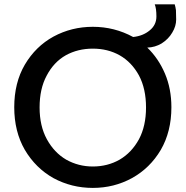

<svg xmlns="http://www.w3.org/2000/svg" viewBox="-20 -873 872 902"><path d="M754.9 -527.3Q785.2 -456.1 785.2 -369.1Q785.2 -254.9 735.4 -168.9Q684.6 -83 599.6 -36.1Q515.6 9.8 416 9.8Q316.4 9.8 231.4 -36.1Q147.5 -83 96.7 -168.9Q46.9 -254.9 46.9 -369.1Q46.9 -484.4 96.7 -569.3Q147.5 -655.3 231.4 -701.2Q316.4 -747.1 416 -747.1Q517.6 -747.1 605.5 -699.2Q652.3 -704.1 683.6 -730.5Q714.8 -755.9 714.8 -795.9Q714.8 -833 707 -852.5Q738.3 -852.5 800.8 -852.5Q804.7 -839.8 806.6 -825.2Q807.6 -810.5 807.6 -781.2Q807.6 -750 789.1 -719.7Q771.5 -689.5 739.3 -668.9Q708 -650.4 671.9 -649.4Q724.6 -598.6 754.9 -527.3ZM542 -123Q598.6 -156.2 632.8 -218.8Q666 -281.2 666 -368.2Q666 -456.1 632.8 -518.6Q598.6 -581.1 542 -613.3Q486.3 -644.5 416 -644.5Q345.7 -644.5 289.1 -613.3Q232.4 -581.1 199.2 -517.6Q166 -456.1 166 -368.2Q166 -281.2 200.2 -218.8Q234.4 -156.2 291 -123Q348.6 -90.8 416 -90.8Q485.4 -90.8 542 -123Z"/></svg>

Font: Alata=Ham
Style: Regular
Weight: 400
Designer: Spyros Zevelakis, Eben Sorkin
Version: Version 1.004